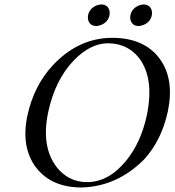

<svg xmlns="http://www.w3.org/2000/svg" viewBox="-20 -827 779 857"><path d="M562 -758.8Q568.4 -789.1 599.1 -802.2Q610.4 -806.6 620.1 -807.1Q649.4 -807.1 657.2 -780.3Q659.7 -769.5 657.7 -758.8Q651.4 -728.5 620.6 -715.8Q609.4 -711.4 599.6 -710.9Q570.3 -710.9 562.5 -737.8Q560.1 -748 562 -758.8ZM373 -758.8Q379.4 -789.1 409.7 -802.2Q420.9 -806.6 431.2 -807.1Q460.4 -807.1 468.3 -780.3Q470.7 -769.5 468.8 -758.8Q462.4 -728.5 431.6 -715.8Q420.4 -711.4 410.6 -710.9Q381.3 -710.9 373.5 -737.8Q371.1 -748 373 -758.8ZM461.9 -633.8Q383.8 -633.8 309.6 -557.6Q226.1 -470.7 195.3 -327.1Q162.6 -172.9 232.9 -81.1Q285.6 -14.2 369.1 -14.2Q465.8 -14.2 544.4 -111.3Q609.4 -192.4 634.8 -310.1Q670.9 -480.5 597.7 -571.8Q546.4 -633.3 461.9 -633.8ZM729 -329.1Q701.2 -201.2 624 -116.2Q502.9 5.9 343.8 9.8Q210 9.8 141.1 -79.1Q72.8 -169.4 102.1 -310.1Q131.3 -445.3 216.3 -536.1Q323.2 -649.9 461.9 -657.7Q470.7 -658.2 480 -658.2Q625 -658.2 693.8 -563.5Q759.3 -472.7 729 -329.1Z"/></svg>

Font: Linux Libertine Display Slanted O
Style: Slanted
Weight: 400
Designer: Philipp H. Poll
Foundry: Philipp H. Poll
Version: Version 5.0.9